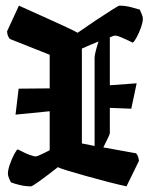

<svg xmlns="http://www.w3.org/2000/svg" viewBox="-20 -650 536 680"><path d="M5 -539 47 -630Q85 -613 127 -594Q169 -575 204 -559Q239 -543 255 -534Q285 -555 318 -577Q351 -599 375.5 -614.5Q400 -630 403 -630Q424 -630 444.5 -624.5Q465 -619 475 -616Q477 -611 481.5 -601Q486 -591 486 -584Q486 -572 479 -552Q472 -532 463 -516Q454 -500 450 -499Q448 -500 435.5 -506Q423 -512 409 -518Q395 -524 386 -524Q384 -524 369 -518V-348L464 -355L445 -265L369 -268V-180Q369 -174 361.5 -159.5Q354 -145 346 -128L462 -107Q471 -97 472 -80L428 10Q400 4 361.5 -6Q323 -16 285.5 -26.5Q248 -37 220 -45.5Q192 -54 185 -58Q151 -31 122.5 -10.5Q94 10 90 10Q69 10 49 5Q29 0 19 -4Q16 -9 12 -18.5Q8 -28 8 -35Q8 -48 15 -68Q22 -88 30.5 -104Q39 -120 43 -121Q46 -120 58 -113.5Q70 -107 84.5 -101.5Q99 -96 107 -96Q110 -96 123.5 -102Q137 -108 156 -118V-256L35 -244L46 -336L156 -337V-456L15 -512Q6 -522 5 -539ZM270 -142 315 -133V-446Q315 -453 319 -469Q323 -485 329 -503Q299 -491 270 -478Z"/></svg>

Font: Grenze Gotisch SemiBold
Style: Regular
Weight: 600
Designer: Renata Polastri
Foundry: Omnibus-Type
Version: Version 1.001